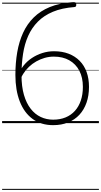

<svg xmlns="http://www.w3.org/2000/svg" viewBox="-20 -1168 958 1821"><path d="M484 19Q369 19 289 -40Q209 -99 167.5 -206Q126 -313 126 -457Q126 -572 143.5 -673Q161 -774 199 -857Q237 -940 299.5 -1002Q362 -1064 452 -1101Q542 -1138 663 -1147Q686 -1149 693.5 -1145.5Q701 -1142 703 -1128Q704 -1115 700.5 -1108.5Q697 -1102 685 -1101Q567 -1092 482 -1056.5Q397 -1021 339.5 -963Q282 -905 247.5 -828Q213 -751 198.5 -656.5Q184 -562 184 -455Q184 -348 207 -268.5Q230 -189 271 -136.5Q312 -84 366.5 -58.5Q421 -33 484 -33Q550 -33 602 -54.5Q654 -76 690.5 -116.5Q727 -157 746.5 -214.5Q766 -272 766 -344Q766 -433 732.5 -497Q699 -561 637.5 -596Q576 -631 491 -631Q446 -631 404 -619Q362 -607 324 -585.5Q286 -564 255 -534.5Q224 -505 201.5 -469.5Q179 -434 167 -394L154 -453Q170 -503 203 -545Q236 -587 282 -617.5Q328 -648 381.5 -665Q435 -682 492 -682Q570 -682 631 -658.5Q692 -635 735.5 -591Q779 -547 801.5 -484.5Q824 -422 824 -344Q824 -261 800.5 -194Q777 -127 733 -79.5Q689 -32 626 -6.5Q563 19 484 19ZM0 623H918V633H0ZM0 -20H918V0H0ZM0 -505H918V-500H0ZM0 -1143H918V-1133H0Z"/></svg>

Font: Playwrite CL Guides
Style: Regular
Weight: 400
Designer: Veronika Burian, José Scaglione
Foundry: TypeTogether
Version: Version 1.003